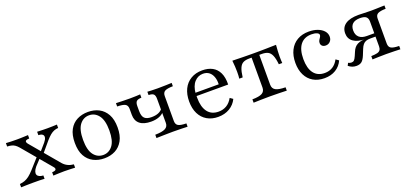

<svg xmlns="http://www.w3.org/2000/svg" viewBox="9 -1061 3618 1706"><g transform="rotate(-20 1818.0 -208.0)"><path d="M321.8 0V-31.5Q343.5 -32.3 352 -37.5Q360.5 -42.7 359.7 -51.6Q358.9 -60.5 350 -70.2L125.8 -336.3Q110.5 -354 96.4 -363.7Q82.3 -373.4 65.3 -377.8Q48.4 -382.3 24.2 -383.1V-415.3Q42.7 -413.7 72.2 -412.9Q101.6 -412.1 128.2 -412.1Q144.4 -412.1 160.5 -412.5Q176.6 -412.9 194.8 -413.7Q212.9 -414.5 233.1 -415.3V-383.1Q212.1 -383.1 203.2 -377.8Q194.4 -372.6 195.6 -364.1Q196.8 -355.6 204.8 -345.2L427.4 -80.6Q446.8 -58.1 472.2 -46Q497.6 -33.9 527.4 -31.5V0Q509.7 -0.8 481 -2Q452.4 -3.2 425.8 -3.2Q400 -3.2 371.4 -2Q342.7 -0.8 321.8 0ZM16.9 0V-31.5Q43.5 -33.9 64.9 -41.9Q86.3 -50 107.7 -66.5Q129 -83.1 154.8 -111.3L251.6 -219.4L273.4 -200L206.5 -128.2Q188.7 -106.5 183.1 -89.1Q177.4 -71.8 182.3 -59.3Q187.1 -46.8 202 -39.5Q216.9 -32.3 238.7 -31.5V0Q221 -1.6 192.7 -2Q164.5 -2.4 129.8 -2.4Q112.9 -2.4 93.5 -2Q74.2 -1.6 54.8 -1.2Q35.5 -0.8 16.9 0ZM299.2 -205.6 277.4 -225 345.2 -303.2Q364.5 -326.6 367.3 -344.4Q370.2 -362.1 358.1 -372.2Q346 -382.3 319.4 -383.1V-415.3Q340.3 -414.5 355.6 -414.1Q371 -413.7 385.1 -413.3Q399.2 -412.9 415.3 -412.9Q441.9 -412.9 465.3 -413.7Q488.7 -414.5 506.5 -415.3V-383.1Q486.3 -382.3 467.3 -375Q448.4 -367.7 429.4 -352Q410.5 -336.3 387.9 -310.5Z M802.4 11.3Q745.2 11.3 699.2 -12.1Q653.2 -35.5 626.6 -83.5Q600 -131.5 600 -207.3Q600 -283.1 626.6 -331.5Q653.2 -379.8 699.2 -403.2Q745.2 -426.6 802.4 -426.6Q860.5 -426.6 905.6 -403.2Q950.8 -379.8 977.8 -331.5Q1004.8 -283.1 1004.8 -207.3Q1004.8 -132.3 977.8 -83.9Q950.8 -35.5 905.6 -12.1Q860.5 11.3 802.4 11.3ZM802.4 -20.2Q856.5 -20.2 891.5 -65.3Q926.6 -110.5 926.6 -207.3Q926.6 -304 891.5 -349.6Q856.5 -395.2 802.4 -395.2Q747.6 -395.2 712.9 -349.6Q678.2 -304 678.2 -207.3Q678.2 -110.5 712.9 -65.3Q747.6 -20.2 802.4 -20.2Z M1296.8 0V-31.5Q1362.9 -32.3 1391.9 -47.6Q1421 -62.9 1421 -97.6V-325Q1421 -357.3 1408.5 -369.8Q1396 -382.3 1361.3 -383.1V-414.5Q1375 -413.7 1401.6 -412.5Q1428.2 -411.3 1458.1 -411.3Q1495.2 -411.3 1533.5 -412.5Q1571.8 -413.7 1591.1 -414.5V-383.1Q1537.1 -382.3 1515.3 -370.2Q1493.5 -358.1 1493.5 -325V-89.5Q1493.5 -57.3 1514.9 -44.8Q1536.3 -32.3 1591.1 -31.5V0Q1571.8 -0.8 1535.9 -2Q1500 -3.2 1454.8 -3.2Q1425.8 -3.2 1395.6 -2.4Q1365.3 -1.6 1339.5 -1.2Q1313.7 -0.8 1296.8 0ZM1304 -153.2Q1233.9 -153.2 1197.6 -183.1Q1161.3 -212.9 1161.3 -268.5V-325Q1161.3 -358.1 1139.9 -370.2Q1118.5 -382.3 1064.5 -383.1V-414.5Q1083.9 -413.7 1122.2 -412.5Q1160.5 -411.3 1196 -411.3Q1227.4 -411.3 1254 -412.5Q1280.6 -413.7 1293.5 -414.5V-383.1Q1259.7 -382.3 1246.8 -369.8Q1233.9 -357.3 1233.9 -325V-279Q1233.9 -229 1254.8 -209.3Q1275.8 -189.5 1320.2 -189.5Q1357.3 -189.5 1383.1 -199.6Q1408.9 -209.7 1425 -229.8V-196.8Q1409.7 -177.4 1377.8 -165.3Q1346 -153.2 1304 -153.2Z M1878.2 11.3Q1818.5 11.3 1773.8 -14.9Q1729 -41.1 1704.8 -89.9Q1680.6 -138.7 1680.6 -205.6Q1680.6 -272.6 1704.8 -322.2Q1729 -371.8 1775 -399.2Q1821 -426.6 1883.1 -426.6Q1938.7 -426.6 1978.2 -405.2Q2017.7 -383.9 2038.7 -340.3Q2059.7 -296.8 2058.1 -229H1727.4L1726.6 -259.7H1979.8Q1981.5 -300 1970.2 -330.6Q1958.9 -361.3 1936.3 -378.6Q1913.7 -396 1879 -396Q1832.3 -396 1798.8 -359.7Q1765.3 -323.4 1758.9 -252.4L1760.5 -250Q1759.7 -241.9 1759.3 -232.3Q1758.9 -222.6 1758.9 -212.1Q1758.9 -125.8 1794.4 -78.6Q1829.8 -31.5 1897.6 -31.5Q1939.5 -31.5 1973 -51.2Q2006.5 -71 2029.8 -112.9L2057.3 -93.5Q2033.9 -44.4 1987.1 -16.5Q1940.3 11.3 1878.2 11.3Z M2215.3 0V-31.5Q2280.6 -32.3 2308.1 -48Q2335.5 -63.7 2335.5 -100V-382.3H2312.1Q2277.4 -382.3 2255.2 -371Q2233.1 -359.7 2220.2 -329.4Q2207.3 -299.2 2200.8 -244.4H2168.5Q2170.2 -255.6 2171 -271.8Q2171.8 -287.9 2171.8 -307.3Q2171.8 -326.6 2170.2 -357.7Q2168.5 -388.7 2165.3 -415.3Q2184.7 -415.3 2207.3 -414.5Q2229.8 -413.7 2256 -413.3Q2282.3 -412.9 2310.9 -412.5Q2339.5 -412.1 2371.8 -412.1Q2404 -412.1 2433.1 -412.5Q2462.1 -412.9 2487.9 -413.3Q2513.7 -413.7 2536.7 -414.5Q2559.7 -415.3 2578.2 -415.3Q2575.8 -388.7 2574.2 -357.7Q2572.6 -326.6 2572.6 -307.3Q2572.6 -287.9 2573.4 -271.8Q2574.2 -255.6 2575 -244.4H2542.7Q2537.1 -299.2 2524.2 -329.4Q2511.3 -359.7 2489.1 -371Q2466.9 -382.3 2431.5 -382.3H2408.1V-100Q2408.1 -63.7 2435.9 -48Q2463.7 -32.3 2529 -31.5V0Q2504.8 -0.8 2460.5 -2Q2416.1 -3.2 2372.6 -3.2Q2328.2 -3.2 2283.9 -2Q2239.5 -0.8 2215.3 0Z M2883.9 11.3Q2822.6 11.3 2777.8 -14.9Q2733.1 -41.1 2708.9 -89.9Q2684.7 -138.7 2684.7 -204.8Q2684.7 -272.6 2709.7 -322.6Q2734.7 -372.6 2781 -399.6Q2827.4 -426.6 2890.3 -426.6Q2937.1 -426.6 2973.4 -412.9Q3009.7 -399.2 3030.6 -375.4Q3051.6 -351.6 3051.6 -321Q3051.6 -293.5 3034.7 -275.8Q3017.7 -258.1 2992.7 -258.1Q2971.8 -258.1 2959.7 -269Q2947.6 -279.8 2947.6 -297.6Q2947.6 -312.1 2954.4 -323.4Q2961.3 -334.7 2968.1 -344.8Q2975 -354.8 2975 -364.5Q2975 -378.2 2955.6 -386.7Q2936.3 -395.2 2904.8 -395.2Q2836.3 -395.2 2799.6 -348.4Q2762.9 -301.6 2762.9 -212.9Q2762.9 -125 2798.4 -78.2Q2833.9 -31.5 2901.6 -31.5Q2943.5 -31.5 2976.2 -51.6Q3008.9 -71.8 3030.6 -112.9L3058.1 -93.5Q3035.5 -43.5 2990.3 -16.1Q2945.2 11.3 2883.9 11.3Z M3339.5 0V-31.5Q3375.8 -32.3 3396.4 -37.5Q3416.9 -42.7 3425.4 -55.6Q3433.9 -68.5 3433.9 -89.5V-324.2Q3433.9 -354.8 3416.9 -369Q3400 -383.1 3359.7 -383.1Q3312.9 -383.1 3289.5 -362.1Q3266.1 -341.1 3266.1 -300Q3266.1 -258.1 3291.1 -235.5Q3316.1 -212.9 3363.7 -212.9H3466.9V-191.9H3341.9Q3270.2 -191.9 3230.2 -220.2Q3190.3 -248.4 3190.3 -300Q3190.3 -355.6 3233.1 -385.1Q3275.8 -414.5 3356.5 -414.5Q3379 -414.5 3409.7 -412.9Q3440.3 -411.3 3475 -411.3Q3498.4 -411.3 3523.4 -412.1Q3548.4 -412.9 3569.8 -413.7Q3591.1 -414.5 3603.2 -414.5V-383.1Q3549.2 -382.3 3527.8 -369.8Q3506.5 -357.3 3506.5 -325V-89.5Q3506.5 -57.3 3527.4 -44.8Q3548.4 -32.3 3603.2 -31.5V0Q3584.7 -0.8 3546.8 -2Q3508.9 -3.2 3469.4 -3.2Q3433.1 -3.2 3396 -2Q3358.9 -0.8 3339.5 0ZM3187.1 5.6Q3166.1 5.6 3148 -1.2Q3129.8 -8.1 3112.9 -21.8L3125 -46Q3141.1 -37.9 3155.6 -37.9Q3171 -37.9 3180.6 -47.2Q3190.3 -56.5 3201.6 -82.3L3216.1 -116.1Q3225 -138.7 3237.5 -153.6Q3250 -168.5 3267.3 -177.4Q3284.7 -186.3 3308.9 -190.3Q3333.1 -194.4 3365.3 -194.4H3454V-181.5H3383.9Q3360.5 -181.5 3344 -175.4Q3327.4 -169.4 3315.3 -155.2Q3303.2 -141.1 3293.5 -116.9L3271 -61.3Q3255.6 -24.2 3237.1 -9.3Q3218.5 5.6 3187.1 5.6Z"/></g></svg>

Font: Playfair 12pt Light
Style: Regular
Weight: 300
Designer: Claus Eggers Sørensen
Foundry: Claus Eggers Sørensen
Version: Version 2.000;gftools[0.9.28]